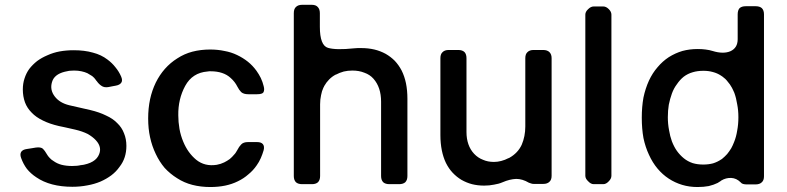

<svg xmlns="http://www.w3.org/2000/svg" viewBox="-20 -752 3215 784"><path d="M291 -75.2Q361.3 -80.1 380.9 -114.3Q400.4 -148.4 371.1 -179.7Q358.4 -193.4 337.9 -205.1Q316.4 -215.8 287.1 -222.7Q267.6 -226.6 244.1 -232.4Q220.7 -237.3 220.7 -237.3Q182.6 -246.1 155.3 -259.8Q127 -273.4 109.4 -292Q90.8 -310.5 82 -334Q73.2 -358.4 73.2 -386.7Q73.2 -411.1 80.1 -431.6Q86.9 -453.1 99.6 -470.7Q113.3 -488.3 131.8 -502.9Q150.4 -516.6 173.8 -526.4Q197.3 -537.1 223.6 -542Q251 -546.9 281.2 -546.9Q325.2 -546.9 359.4 -537.1Q393.6 -528.3 418.9 -508.8Q437.5 -495.1 451.2 -477.5Q465.8 -460 474.6 -439.5Q481.4 -423.8 475.6 -415Q469.7 -405.3 453.1 -402.3Q445.3 -401.4 437.5 -399.4Q429.7 -398.4 422.9 -396.5Q405.3 -393.6 394.5 -401.4Q383.8 -408.2 375 -420.9Q374 -421.9 373 -422.9Q372.1 -424.8 371.1 -425.8Q365.2 -434.6 356.4 -441.4Q347.7 -447.3 336.9 -453.1Q326.2 -458 312.5 -460.9Q298.8 -463.9 282.2 -463.9Q272.5 -463.9 262.7 -462.9Q252.9 -460.9 244.1 -459Q201.2 -448.2 192.4 -417Q182.6 -384.8 204.1 -357.4Q213.9 -344.7 228.5 -335.9Q243.2 -327.1 262.7 -322.3Q291 -315.4 348.6 -302.7Q385.7 -293.9 413.1 -280.3Q441.4 -267.6 459 -249Q477.5 -231.4 486.3 -208Q496.1 -184.6 496.1 -156.2Q496.1 -131.8 489.3 -110.4Q482.4 -88.9 467.8 -70.3Q454.1 -50.8 434.6 -36.1Q415 -21.5 390.6 -10.7Q365.2 0 336.9 4.9Q307.6 10.7 275.4 10.7Q230.5 10.7 193.4 1Q156.2 -8.8 127.9 -28.3Q105.5 -43 89.8 -62.5Q75.2 -82 66.4 -106.4Q63.5 -114.3 63.5 -120.1Q63.5 -127 66.4 -131.8Q73.2 -141.6 89.8 -143.6Q98.6 -145.5 108.4 -146.5Q117.2 -147.5 126 -149.4Q146.5 -152.3 155.3 -144.5Q163.1 -136.7 170.9 -123Q175.8 -114.3 182.6 -107.4Q189.5 -99.6 198.2 -94.7Q212.9 -84 231.4 -79.1Q251 -74.2 274.4 -74.2Q286.1 -74.2 296.9 -75.2Q307.6 -76.2 317.4 -79.1Q308.6 -77.1 291 -75.2Z M1029.3 -367.2Q1050.8 -367.2 1055.7 -375Q1058.6 -379.9 1058.6 -387.7Q1058.6 -392.6 1056.6 -400.4Q1052.7 -417 1044.9 -433.6Q1037.1 -449.2 1027.3 -462.9Q1011.7 -484.4 992.2 -500Q972.7 -515.6 948.2 -527.3Q923.8 -539.1 896.5 -543.9Q869.1 -549.8 837.9 -549.8Q799.8 -549.8 765.6 -541Q732.4 -532.2 704.1 -513.7Q675.8 -496.1 653.3 -470.7Q631.8 -446.3 616.2 -415Q600.6 -382.8 592.8 -346.7Q585 -309.6 585 -268.6Q585 -226.6 592.8 -191.4Q600.6 -155.3 616.2 -123Q630.9 -91.8 652.3 -66.4Q674.8 -42 703.1 -24.4Q731.4 -5.9 765.6 2.9Q799.8 11.7 838.9 11.7Q871.1 11.7 899.4 5.9Q927.7 0 951.2 -11.7Q975.6 -23.4 994.1 -40Q1013.7 -55.7 1028.3 -77.1Q1038.1 -90.8 1044.9 -106.4Q1051.8 -122.1 1056.6 -138.7Q1060.5 -154.3 1053.7 -163.1Q1046.9 -171.9 1029.3 -171.9Q1017.6 -171.9 993.2 -171.9Q973.6 -171.9 964.8 -162.1Q956.1 -153.3 949.2 -139.6Q946.3 -134.8 943.4 -129.9Q940.4 -125 936.5 -121.1Q927.7 -110.4 918 -102.5Q907.2 -94.7 895.5 -88.9Q888.7 -85.9 880.9 -83Q873 -81.1 865.2 -79.1Q816.4 -71.3 781.2 -99.6Q747.1 -127.9 728.5 -172.9Q717.8 -198.2 712.9 -225.6Q708 -253.9 708 -281.2Q707 -347.7 736.3 -401.4Q765.6 -455.1 827.1 -460Q830.1 -460 834 -460.9Q836.9 -460.9 840.8 -460.9Q866.2 -460.9 886.7 -454.1Q907.2 -447.3 921.9 -433.6Q930.7 -425.8 937.5 -417Q944.3 -408.2 949.2 -398.4Q956.1 -384.8 964.8 -376Q974.6 -367.2 994.1 -367.2Q994.1 -367.2 993.2 -367.2Q1002 -367.2 1011.7 -367.2Q1020.5 -367.2 1029.3 -367.2Z M1213.9 -732.4Q1197.3 -732.4 1188.5 -723.6Q1179.7 -715.8 1179.7 -698.2Q1179.7 -476.6 1179.7 -33.2Q1179.7 -16.6 1188.5 -7.8Q1197.3 0 1213.9 0Q1227.5 0 1253.9 0Q1269.5 0 1278.3 -7.8Q1287.1 -16.6 1287.1 -33.2Q1287.1 -130.9 1287.1 -326.2Q1287.1 -345.7 1291 -363.3Q1293.9 -379.9 1300.8 -394.5Q1301.8 -396.5 1302.7 -397.5Q1303.7 -399.4 1303.7 -400.4Q1312.5 -416 1324.2 -427.7Q1335.9 -439.5 1350.6 -447.3Q1350.6 -447.3 1351.6 -447.3Q1351.6 -447.3 1351.6 -447.3Q1366.2 -455.1 1383.8 -460Q1400.4 -463.9 1418.9 -463.9Q1446.3 -463.9 1467.8 -455.1Q1490.2 -447.3 1504.9 -430.7Q1520.5 -413.1 1528.3 -389.6Q1536.1 -366.2 1536.1 -336.9Q1536.1 -235.4 1536.1 -33.2Q1536.1 -16.6 1544.9 -7.8Q1553.7 0 1570.3 0Q1583 0 1609.4 0Q1626 0 1634.8 -7.8Q1643.6 -16.6 1643.6 -33.2Q1643.6 -138.7 1643.6 -348.6Q1643.6 -382.8 1637.7 -412.1Q1631.8 -440.4 1620.1 -463.9Q1608.4 -486.3 1591.8 -503.9Q1575.2 -520.5 1554.7 -532.2Q1533.2 -543.9 1508.8 -549.8Q1483.4 -555.7 1455.1 -555.7Q1447.3 -555.7 1440.4 -555.7Q1433.6 -554.7 1425.8 -554.7Q1352.5 -546.9 1319.3 -556.6Q1286.1 -566.4 1286.1 -642.6Q1286.1 -661.1 1286.1 -698.2Q1286.1 -714.8 1277.3 -723.6Q1269.5 -732.4 1252.9 -732.4Q1252 -732.4 1252 -732.4Q1242.2 -732.4 1233.4 -732.4Q1223.6 -732.4 1213.9 -732.4Z M2198.2 -1Q2214.8 -1 2223.6 -9.8Q2232.4 -17.6 2232.4 -34.2Q2232.4 -194.3 2232.4 -514.6Q2232.4 -530.3 2223.6 -539.1Q2214.8 -547.9 2198.2 -547.9Q2185.5 -547.9 2158.2 -547.9Q2142.6 -547.9 2133.8 -539.1Q2125 -531.2 2125 -514.6Q2125 -420.9 2125 -235.4Q2125 -195.3 2110.4 -161.1Q2094.7 -127 2059.6 -107.4Q2058.6 -107.4 2057.6 -106.4Q2056.6 -106.4 2056.6 -106.4Q2042 -98.6 2026.4 -94.7Q2011.7 -90.8 1997.1 -90.8Q1971.7 -90.8 1952.1 -99.6Q1931.6 -107.4 1916 -124Q1900.4 -140.6 1892.6 -163.1Q1884.8 -185.5 1884.8 -212.9Q1884.8 -313.5 1884.8 -514.6Q1884.8 -530.3 1877 -539.1Q1868.2 -547.9 1851.6 -547.9Q1837.9 -547.9 1811.5 -547.9Q1795.9 -547.9 1787.1 -539.1Q1778.3 -531.2 1778.3 -514.6Q1778.3 -409.2 1778.3 -200.2Q1778.3 -167 1784.2 -137.7Q1790 -109.4 1800.8 -86.9Q1812.5 -63.5 1828.1 -46.9Q1844.7 -29.3 1864.3 -17.6Q1884.8 -5.9 1907.2 0Q1930.7 5.9 1957 5.9Q1978.5 5.9 1997.1 2Q2016.6 -1 2032.2 -7.8Q2061.5 -20.5 2087.9 -21.5Q2113.3 -21.5 2139.6 -5.9Q2143.6 -3.9 2148.4 -2.9Q2153.3 -1 2159.2 -1Q2160.2 -1 2160.2 -1Q2169.9 -1 2179.7 -1Q2189.5 -1 2198.2 -1Z M2370.1 -692.4Q2370.1 -704.1 2381.8 -714.8Q2392.6 -725.6 2404.3 -725.6Q2414.1 -725.6 2423.8 -725.6Q2433.6 -725.6 2443.4 -725.6Q2455.1 -725.6 2465.8 -714.8Q2476.6 -704.1 2476.6 -692.4Q2476.6 -527.3 2476.6 -363.3Q2476.6 -198.2 2476.6 -34.2Q2476.6 -22.5 2465.8 -11.7Q2455.1 0 2443.4 0Q2433.6 0 2423.8 0Q2414.1 0 2404.3 0Q2392.6 0 2381.8 -11.7Q2370.1 -22.5 2370.1 -34.2Q2370.1 -198.2 2370.1 -363.3Q2370.1 -527.3 2370.1 -692.4Z M3025.4 -726.6Q3008.8 -726.6 3000 -718.8Q2992.2 -710 2992.2 -693.4Q2992.2 -659.2 2992.2 -591.8Q2992.2 -556.6 2962.9 -543Q2933.6 -530.3 2889.6 -543.9Q2877 -547.9 2861.3 -549.8Q2846.7 -551.8 2829.1 -551.8Q2795.9 -551.8 2766.6 -543.9Q2737.3 -535.2 2710.9 -518.6Q2685.5 -502 2665 -477.5Q2644.5 -454.1 2629.9 -422.9Q2615.2 -390.6 2607.4 -353.5Q2600.6 -315.4 2600.6 -271.5Q2600.6 -226.6 2607.4 -188.5Q2615.2 -151.4 2629.9 -120.1Q2644.5 -87.9 2665 -63.5Q2685.5 -39.1 2710.9 -22.5Q2736.3 -5.9 2765.6 2.9Q2794.9 11.7 2828.1 11.7Q2853.5 11.7 2874 7.8Q2894.5 2.9 2910.2 -4.9Q2914.1 -7.8 2918 -9.8Q2921.9 -11.7 2924.8 -14.6Q2944.3 -26.4 2965.8 -25.4Q2987.3 -24.4 3003.9 -7.8Q3007.8 -2.9 3013.7 -1Q3020.5 1 3028.3 1Q3041 1 3065.4 1Q3082 1 3090.8 -7.8Q3099.6 -15.6 3099.6 -32.2Q3099.6 -252.9 3099.6 -693.4Q3099.6 -710 3090.8 -718.8Q3082 -726.6 3065.4 -726.6Q3065.4 -726.6 3064.5 -726.6Q3054.7 -726.6 3044.9 -726.6Q3035.2 -726.6 3025.4 -726.6ZM2965.8 -146.5Q2958 -133.8 2949.2 -123Q2939.5 -112.3 2928.7 -103.5Q2928.7 -103.5 2927.7 -102.5Q2926.8 -102.5 2925.8 -101.6Q2910.2 -90.8 2891.6 -85Q2873 -80.1 2851.6 -80.1Q2828.1 -80.1 2808.6 -85.9Q2788.1 -92.8 2772.5 -105.5Q2756.8 -118.2 2744.1 -135.7Q2732.4 -152.3 2723.6 -174.8Q2715.8 -196.3 2711.9 -220.7Q2707 -246.1 2707 -273.4Q2707 -300.8 2710.9 -324.2Q2715.8 -348.6 2723.6 -370.1Q2731.4 -391.6 2744.1 -408.2Q2755.9 -425.8 2771.5 -438.5Q2788.1 -451.2 2808.6 -457Q2828.1 -462.9 2852.5 -462.9Q2873 -462.9 2890.6 -458Q2909.2 -453.1 2923.8 -443.4Q2924.8 -442.4 2926.8 -441.4Q2928.7 -440.4 2929.7 -439.5Q2942.4 -430.7 2951.2 -418.9Q2960.9 -408.2 2968.8 -393.6Q2970.7 -388.7 2973.6 -383.8Q2976.6 -377.9 2978.5 -373Q2986.3 -351.6 2990.2 -326.2Q2995.1 -301.8 2995.1 -273.4Q2995.1 -244.1 2990.2 -218.8Q2986.3 -193.4 2977.5 -171.9Q2977.5 -171.9 2977.5 -171.9Q2974.6 -165 2971.7 -158.2Q2968.8 -152.3 2965.8 -146.5Z"/></svg>

Font: DeepSea
Style: Medium
Weight: 500
Designer: Stem
Version: Version 3.019;git-0a5106e0b